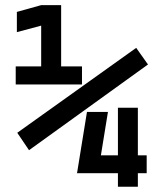

<svg xmlns="http://www.w3.org/2000/svg" viewBox="-20 -713 626 733"><path d="M40 -390.6V-459.5H137.2V-615.2L44.4 -590.3V-667.5L137.2 -693.4H213.4V-459.5H293V-390.6ZM90.8 -139.6 45.9 -206.1 500 -530.3 544.9 -466.8ZM273.4 -51.8 274.4 -53.7 312 -285.6H392.1L365.2 -120.1H430.2V-301.8H506.3V-120.1H540V-51.8H506.3V0H430.2V-51.8Z"/></svg>

Font: Caskaydia Cove
Style: Regular
Weight: 400
Monospace: yes
Designer: Aaron Bell
Foundry: Saja Typeworks
Version: Version 4.300; ttfautohint (v1.8.3)